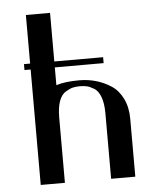

<svg xmlns="http://www.w3.org/2000/svg" viewBox="-51 -744 648 788"><g transform="rotate(-5 273.0 -350.0)"><path d="M59.6 -475.6V-500H85V-700.2H184.6V-500H385.7V-475.6H184.6V-402.3Q219.7 -414.1 280.3 -414.1Q315.4 -414.1 348.1 -404.8Q380.9 -395.5 410.2 -376.5Q439.5 -357.4 457 -321.8Q474.6 -286.1 474.6 -238.3V0H375V-269.5Q375 -310.5 365.2 -336.9Q355.5 -363.3 338.4 -373.5Q321.3 -383.8 309.1 -386.7Q296.9 -389.6 280.3 -389.6Q263.7 -389.6 251.5 -386.7Q239.3 -383.8 221.7 -373.5Q204.1 -363.3 194.3 -336.9Q184.6 -310.5 184.6 -269.5V0H85V-475.6Z"/></g></svg>

Font: TriodPostnaja
Style: Medium
Weight: 500
Version: 20110805